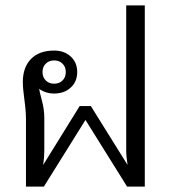

<svg xmlns="http://www.w3.org/2000/svg" viewBox="-20 -695 636 715"><path d="M450 -135V-675H519.2V0H453.3L298.3 -248.3L143.3 0H76.7V-250Q76.7 -281.7 70.8 -324.2Q65 -366.7 65 -389.2Q65 -444.2 95.4 -475.4Q125.8 -506.7 181.7 -506.7Q219.2 -506.7 243.3 -484.6Q267.5 -462.5 267.5 -426.7Q267.5 -390.8 243.3 -368.8Q219.2 -346.7 181.7 -346.7Q150 -346.7 125.8 -364.2Q126.7 -355.8 135.8 -321.7Q145 -287.5 145 -256.7V-135Q145 -107.5 140.8 -80.8L276.7 -300H298.3H318.3L455 -80.8Q450 -112.5 450 -135ZM150.4 -395.4Q162.5 -383.3 181.7 -383.3Q200.8 -383.3 212.9 -395.4Q225 -407.5 225 -426.7Q225 -445.8 212.9 -457.9Q200.8 -470 181.7 -470Q162.5 -470 150.4 -457.9Q138.3 -445.8 138.3 -426.7Q138.3 -407.5 150.4 -395.4Z"/></svg>

Font: Boon
Style: Regular
Weight: 400
Designer: Sungsit Sawaiwan
Foundry: FontUni
Version: Version 3.0